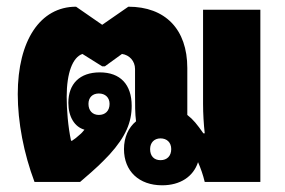

<svg xmlns="http://www.w3.org/2000/svg" viewBox="-20 -543 851 573"><path d="M83 0H219C274 -47 282 -56 307 -82C355 -135 373 -178 373 -227C373 -291 339 -327 278 -327C218 -327 184 -293 184 -236C184 -194 203 -164 232 -156C228 -151 223 -145 219 -142C209 -133 203 -128 195 -123H192C183 -165 179 -216 179 -254C179 -326 197 -372 226 -382L285 -345H293L344 -382C366 -379 383 -361 383 -337V-264C383 -232 383 -203 386 -181C363 -162 350 -133 350 -98C350 -32 395 10 464 10C518 10 557 -16 571 -59C579 -41 586 -21 591 0H757V-514H586V-233C586 -204 588 -172 591 -145H587C568 -172 557 -186 539 -200V-340C539 -456 473 -523 363 -523L285 -469L207 -523C100 -523 33 -422 33 -262C33 -178 51 -85 83 0ZM275 -200C256 -200 244 -213 244 -233C244 -252 256 -264 275 -264C294 -264 307 -252 307 -233C307 -212 294 -200 275 -200ZM459 -65C440 -65 428 -77 428 -98C428 -117 440 -130 459 -130C478 -130 491 -118 491 -98C491 -78 479 -65 459 -65Z"/></svg>

Font: Noto Sans Thai Looped UI Narrow Black
Style: Regular
Weight: 900
Width: 4
Designer: Cadson Demak Team
Foundry: Cadson Demak Co., Ltd.
Version: Version 1.000